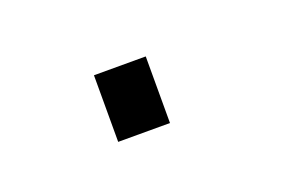

<svg xmlns="http://www.w3.org/2000/svg" viewBox="-31 -442 296 201"><g transform="rotate(-20 117.0 -342.0)"><path d="M135.3 -304.7H77.6V-378.9H135.3Z"/></g></svg>

Font: TypoPRO Roboto Slab
Style: Thin
Weight: 250
Designer: Google
Version: Version 1.100263; 2013; ttfautohint (v0.94.20-1c74) -l 8 -r 